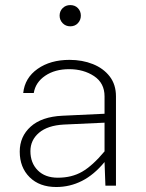

<svg xmlns="http://www.w3.org/2000/svg" viewBox="-20 -730 573 755"><path d="M214.4 -668.5Q214.4 -686 226.3 -698Q238.3 -710 256.3 -710Q274.9 -710 286.4 -698Q297.9 -686 297.9 -668.5Q297.9 -651.4 286.4 -638.9Q274.9 -626.5 256.3 -626.5Q238.3 -626.5 226.3 -638.9Q214.4 -651.4 214.4 -668.5ZM436 -351.1V0H394.5L391.1 -92.8Q349.6 -42.5 302.2 -18.6Q254.9 5.4 201.2 5.4Q135.3 5.4 96.4 -33.2Q57.6 -71.8 57.6 -133.8Q57.6 -193.4 100.8 -232.2Q144 -271 225.1 -274.9L391.1 -282.7V-351.1Q391.1 -403.3 349.9 -430.7Q308.6 -458 252 -458Q195.8 -458 157.7 -432.1Q119.6 -406.2 112.8 -364.3H71.3Q77.6 -423.8 127.9 -459.2Q178.2 -494.6 253.4 -494.6Q303.7 -494.6 345.2 -478Q386.7 -461.4 411.4 -429.4Q436 -397.5 436 -351.1ZM99.6 -135.7Q99.6 -89.4 128.4 -60.3Q157.2 -31.2 207.5 -31.2Q262.2 -31.2 303.2 -54.9Q344.2 -78.6 391.1 -134.8V-247.6L231 -240.2Q167.5 -236.8 133.5 -208Q99.6 -179.2 99.6 -135.7Z"/></svg>

Font: Estedad-FD ExtraLight
Style: Regular
Weight: 200
Designer: Amin Abedi
Version: Version 7.3